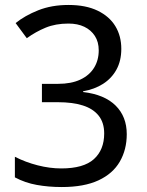

<svg xmlns="http://www.w3.org/2000/svg" viewBox="-20 -744 591 774"><path d="M229 10Q176 10 128.5 1.5Q81 -7 40 -29V-112Q83 -90 132 -77.5Q181 -65 227 -65Q317 -65 358.5 -102.5Q400 -140 400 -206Q400 -250 377.5 -278Q355 -306 313.5 -319Q272 -332 214 -332H149V-406H214Q267 -406 303.5 -423Q340 -440 359 -470.5Q378 -501 378 -541Q378 -575 362.5 -599Q347 -623 320 -636Q293 -649 256 -649Q204 -649 164 -632.5Q124 -616 88 -590L43 -651Q80 -681 134 -702.5Q188 -724 256 -724Q326 -724 373.5 -701Q421 -678 445 -638.5Q469 -599 469 -547Q469 -499 449.5 -463.5Q430 -428 395.5 -406Q361 -384 315 -376V-373Q401 -363 446 -318.5Q491 -274 491 -203Q491 -141 463 -92.5Q435 -44 377 -17Q319 10 229 10Z"/></svg>

Font: utelugu05
Style: Book
Weight: 400
Designer: Jelle Bosma - Monotype Design Team
Foundry: Monotype Imaging Inc.
Version: Version 2.003